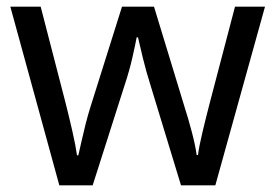

<svg xmlns="http://www.w3.org/2000/svg" viewBox="-20 -557 826 576"><path d="M431 -303Q418 -344 408.5 -383.5Q399 -423 394 -445H390Q386 -423 377 -383.5Q368 -344 354 -302L258 -1H158L11 -537H102L176 -251Q187 -208 197 -164Q207 -120 211 -91H215Q219 -108 224.5 -133Q230 -158 237 -185.5Q244 -213 251 -235L346 -537H442L534 -235Q545 -201 555.5 -161Q566 -121 570 -92H574Q577 -117 587.5 -161Q598 -205 610 -251L685 -537H775L626 -1H523Z"/></svg>

Font: Noto Sans Imperial Aramaic
Style: Regular
Weight: 400
Designer: Monotype Design Team
Foundry: Monotype Imaging Inc.
Version: Version 2.001; ttfautohint (v1.8.4.7-5d5b)